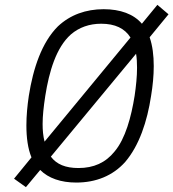

<svg xmlns="http://www.w3.org/2000/svg" viewBox="-20 -746 716 793"><path d="M676 -687 630 -726 566 -648C532 -688 477 -708 408 -708C335 -708 270 -685 219 -637C153 -571 117 -465 99 -350C93 -310 89 -268 89 -228C89 -178 95 -132 110 -96L38 -8L87 27L146 -44C180 -10 231 8 295 8C376 8 446 -20 497 -77C555 -145 588 -244 604 -350C611 -392 615 -434 615 -473C615 -517 610 -558 598 -592ZM167 -350C183 -451 212 -550 273 -604C307 -633 349 -648 398 -648C455 -648 495 -629 519 -591L164 -161C158 -185 156 -208 156 -234C156 -267 160 -304 167 -350ZM536 -350C522 -263 498 -173 453 -120C416 -74 367 -52 304 -52C251 -52 214 -67 190 -99L542 -524C545 -506 546 -487 546 -466C546 -430 542 -391 536 -350Z"/></svg>

Font: Arthouse Owned
Style: Italic
Weight: 400
Italic angle: -10°
Designer: Jeremy Tribby
Foundry: Tribby Type
Version: Version 1.000;PS 001.000;hotconv 1.0.88;makeotf.lib2.5.64775